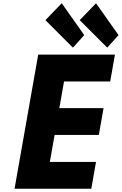

<svg xmlns="http://www.w3.org/2000/svg" viewBox="-20 -1161 749 1181"><path d="M709.1 -945 570.7 -1141 470.4 -1037 639.6 -868ZM498.1 -945 359.7 -1141 259.4 -1037 428.6 -868ZM687 -825H215L69.5 0H541.5L570.6 -165H286.6L315.9 -331H587.9L617 -496H345L373.9 -660H657.9Z"/></svg>

Font: Hussar Wysoki
Style: Obl
Weight: 700
Foundry: Cannot Into Space Fonts
Version: Version 0.92